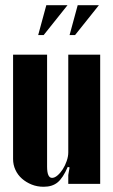

<svg xmlns="http://www.w3.org/2000/svg" viewBox="-20 -704 433 734"><path d="M239 -66Q221 -24 200.5 -7Q180 10 147 10Q122 10 101 1.5Q80 -7 64 -21Q48 -35 39 -54.5Q30 -74 30 -96V-495H160V-67Q160 -24 179 -24Q189 -24 200 -33.5Q211 -43 220 -57Q229 -71 235 -88.5Q241 -106 241 -121V-495H363V-1H241V-35L246 -64ZM246 -570 277 -684H358L267 -570ZM126 -570 157 -684H238L147 -570Z"/></svg>

Font: Moniqa Black Heading
Style: Regular
Weight: 900
Designer: Rajesh Rajput
Foundry: Rajesh Rajput
Version: Version 1.000